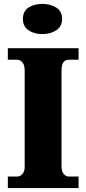

<svg xmlns="http://www.w3.org/2000/svg" viewBox="-20 -960 440 980"><path d="M20 0V-59H70Q82 -59 94 -71.5Q106 -84 106 -108V-600Q106 -629 94 -642Q82 -655 70 -655H20V-714H381V-655H330Q313 -655 303.5 -642Q294 -629 294 -599V-110Q294 -86 305 -72.5Q316 -59 330 -59H381V0ZM196 -786Q154 -786 125.5 -805.5Q97 -825 97 -863Q97 -903 125.5 -921.5Q154 -940 196 -940Q237 -940 267 -921.5Q297 -903 297 -863Q297 -825 267 -805.5Q237 -786 196 -786Z"/></svg>

Font: Noto Serif Lao SemiCondensed Black
Style: Regular
Weight: 900
Width: 4
Designer: Monotype Design Team
Foundry: Monotype Imaging Inc.
Version: Version 2.003; ttfautohint (v1.8.4.7-5d5b)